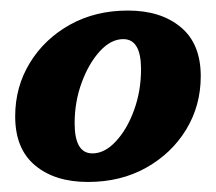

<svg xmlns="http://www.w3.org/2000/svg" viewBox="-20 -824 420 373"><path d="M9.5 -598Q9.5 -655 37.8 -701.5Q66 -748 115.5 -775.8Q165 -803.5 228.5 -803.5Q292.5 -803.5 331.2 -771.2Q370 -739 370 -676Q370 -619 341.8 -572.5Q313.5 -526 264 -498.2Q214.5 -470.5 151 -470.5Q86.5 -470.5 48 -502.8Q9.5 -535 9.5 -598ZM125 -584.5Q125 -526 159.5 -526Q183.5 -526 205.2 -549.5Q227 -573 240.5 -610.2Q254 -647.5 254 -689.5Q254 -748 219.5 -748Q195.5 -748 174 -724.5Q152.5 -701 138.8 -663.8Q125 -626.5 125 -584.5Z"/></svg>

Font: Besley* Narrow Heavy
Style: Italic
Weight: 800
Width: 4
Italic angle: -13°
Designer: Owen Earl
Foundry: indestructible type*
Version: Version 3.000; ttfautohint (v1.8.3)